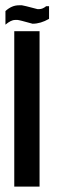

<svg xmlns="http://www.w3.org/2000/svg" viewBox="-30 -692 213 712"><path d="M22.9 0V-576.2H116.7V0ZM40.5 -672.4H51.3Q55.2 -672.4 108.9 -658.2H115.7Q127.9 -658.2 141.1 -668.9H151.9V-622.1Q120.6 -604 90.8 -604Q40.5 -618.2 33.7 -618.2H26.4Q11.2 -618.2 -9.8 -600.6V-650.9Q13.2 -672.4 40.5 -672.4Z"/></svg>

Font: Aswaq
Style: Regular
Weight: 400
Designer: Husham Jawad
Version: Version 1.000;November 3, 2021;FontCreator 14.0.0.2814 32-bi